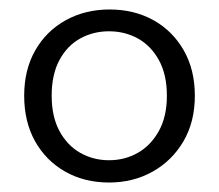

<svg xmlns="http://www.w3.org/2000/svg" viewBox="-20 -732 462 405"><path d="M210 -347Q158 -347 117.5 -370Q77 -393 54 -434Q31 -475 31 -530Q31 -585 54.5 -626Q78 -667 119 -689.5Q160 -712 211 -712Q263 -712 303.5 -689.5Q344 -667 367.5 -626Q391 -585 391 -530Q391 -475 367 -434Q343 -393 302 -370Q261 -347 210 -347ZM210 -394Q243 -394 270.5 -409.5Q298 -425 315 -455.5Q332 -486 332 -530Q332 -575 315 -605.5Q298 -636 270.5 -651Q243 -666 210 -666Q177 -666 149.5 -651Q122 -636 105.5 -605.5Q89 -575 89 -530Q89 -486 105.5 -455.5Q122 -425 149.5 -409.5Q177 -394 210 -394Z"/></svg>

Font: DM Sans 36pt Light
Style: Regular
Weight: 300
Designer: Colophon Foundry, Jonny Pinhorn
Foundry: Colophon Foundry
Version: Version 4.004;gftools[0.9.30]